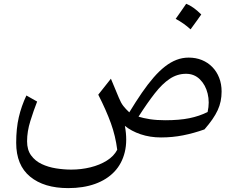

<svg xmlns="http://www.w3.org/2000/svg" viewBox="-20 -707 1240 1002"><path d="M820.5 10.3Q879.9 10.3 935.3 -0.7Q990.7 -11.6 1047.1 -31.7Q1071.4 -59.7 1088.3 -84.1Q1105.3 -108.6 1116 -131.8Q1126.7 -155 1131.6 -179Q1136.5 -202.9 1136.5 -229.5Q1136.5 -268.6 1123.8 -301Q1111.2 -333.4 1088.1 -357.1Q1065.1 -380.7 1033.7 -393.6Q1002.4 -406.4 964.6 -406.4Q932 -406.4 901.5 -394.8Q871.1 -383.2 841.4 -360.2Q811.8 -337.2 781.9 -302.9Q752 -268.6 720.5 -222.9Q689.1 -177.2 654.7 -120.7Q635.8 -138.3 623.6 -154Q611.3 -169.6 600.3 -196.7L558.8 -296.2L492.8 -212.9Q534.5 -130.9 558.7 -64Q582.8 2.8 591.8 74.5Q574.7 107.8 537.6 131.1Q500.5 154.3 452.1 166.2Q403.6 178.1 351.9 178.1Q312.7 178.1 272 171.6Q231.4 165.1 197.4 149Q163.4 132.8 142.4 104Q121.3 75.3 121.3 30.4Q121.3 -21 138.4 -75.5Q155.4 -130 173.8 -177L117.8 -208.7Q91.7 -153.7 78.1 -95.1Q64.5 -36.5 64.5 38.2Q64.5 155.2 137.2 214.9Q209.8 274.7 335.9 274.7Q415 274.7 476.2 252.7Q537.4 230.7 577 188.9Q616.5 147.1 631.2 86.8Q645.9 26.4 631.7 -50.3Q664.9 -22.9 713.9 -6.3Q762.9 10.3 820.5 10.3ZM1063.5 -122.4Q1020.1 -100.7 968.1 -90.1Q916.1 -79.5 842 -79.5Q797.4 -79.5 762 -85Q726.7 -90.6 702.9 -98.2Q748.8 -170 787.8 -219.8Q826.7 -269.7 866 -295.8Q905.2 -321.9 950.9 -321.9Q993.6 -321.9 1023 -293.1Q1052.4 -264.2 1063.6 -218.8Q1074.9 -173.3 1063.5 -122.4ZM951.7 -687.3Q937.8 -667 924.4 -647.7Q911.1 -628.4 896.8 -608.6Q917.7 -597.4 937.5 -583.6Q957.2 -569.7 974.5 -553.8Q989.2 -573.6 1003 -593Q1016.8 -612.4 1030.4 -631.5Q1009.1 -652.6 989.6 -666.4Q970.1 -680.2 951.7 -687.3Z"/></svg>

Font: Pinar FD VF
Style: Regular
Weight: 300
Designer: Amin Abedi
Version: Version 2.000